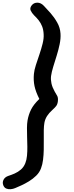

<svg xmlns="http://www.w3.org/2000/svg" viewBox="-25 -1198 538 1401"><path d="M85.5 174.5Q70.5 181 52.8 182.5Q35 184 20.5 177.8Q6 171.5 -1 154Q-9 133 0.8 113.8Q10.5 94.5 34.5 86Q58 78.5 82.5 67.8Q107 57 127.8 39Q148.5 21 160 -8Q169 -30.5 172 -61.5Q175 -92.5 174.5 -127.8Q174 -163 172.8 -198.2Q171.5 -233.5 171.8 -264.8Q172 -296 176 -319.5Q183.5 -362 201.8 -398.8Q220 -435.5 262 -476Q235.5 -528.5 226.8 -570.2Q218 -612 222.5 -659Q225 -687 237 -724Q249 -761 262.8 -801.2Q276.5 -841.5 286 -879.8Q295.5 -918 293.5 -948Q292 -981.5 282.2 -1006Q272.5 -1030.5 257.5 -1049.5Q242.5 -1068.5 223.5 -1086.5Q207 -1103.5 198.8 -1121.5Q190.5 -1139.5 207.5 -1160.5Q222.5 -1178.5 248 -1178.5Q273.5 -1178.5 295.5 -1155Q316 -1134 343.5 -1102.8Q371 -1071.5 392.5 -1033.5Q414 -995.5 416.5 -953Q419 -917 410.2 -875Q401.5 -833 388.2 -790.8Q375 -748.5 363.2 -710.2Q351.5 -672 347.5 -643Q344.5 -616.5 350.5 -589Q356.5 -561.5 373.5 -531Q384 -513 392.2 -498.8Q400.5 -484.5 397 -456.5Q394 -435.5 384 -423.2Q374 -411 356.5 -395Q333 -374 318.5 -351.5Q304 -329 299 -302Q295 -279.5 294.5 -247.8Q294 -216 294.5 -179.2Q295 -142.5 294.2 -104.8Q293.5 -67 289.2 -32.5Q285 2 274.5 29.5Q263.5 60 239.2 83.8Q215 107.5 186.2 125Q157.5 142.5 130.5 154.8Q103.5 167 85.5 174.5Z"/></svg>

Font: Edu AU VIC WA NT Hand SemiBold
Style: Regular
Weight: 600
Version: Version 1.001